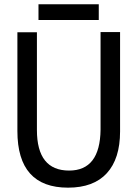

<svg xmlns="http://www.w3.org/2000/svg" viewBox="-20 -864 640 894"><path d="M539.1 -714.8V-252Q539.1 -125 477.5 -57.6Q416 9.8 296.9 9.8Q61 9.8 61 -253.9V-713.9H151.9V-258.8Q151.9 -69.8 301.8 -69.8Q445.8 -69.8 448.2 -259.8V-714.8ZM159.2 -844.2H439.9V-771H159.2Z"/></svg>

Font: Apple Sans Adjectives
Style: Regular
Weight: 400
Monospace: yes
Foundry: Apple Sans Adjectives
Version: Version 0.01